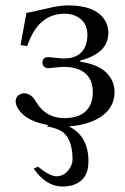

<svg xmlns="http://www.w3.org/2000/svg" viewBox="-20 -459 462 712"><path d="M105 166 121.1 159.2Q161.1 192.4 188 194.8Q224.1 194.8 242.7 157.7Q249 144 249 132.8Q249 48.8 202.6 24.4Q183.1 14.6 153.8 9.8L159.2 4.9Q103 -5.4 71.8 -28.8Q38.6 -56.6 38.1 -83Q38.1 -103.5 59.1 -111.3Q64.9 -113.3 69.8 -112.8Q94.7 -112.8 111.8 -84.5Q113.3 -82.5 113.8 -81.1Q149.4 -21.5 217.8 -21Q305.2 -21 321.3 -89.4Q324.2 -102.5 324.2 -116.2Q324.2 -186 262.2 -205.1Q242.2 -210.9 217.8 -210.9Q205.6 -210.9 183.6 -208.5Q165 -206.1 157.2 -206.1Q138.7 -208.5 137.2 -226.1Q138.2 -246.1 155.8 -247.1Q164.6 -247.1 186.3 -244.6Q208 -242.2 216.8 -242.2Q290 -242.2 302.2 -308.1Q304.2 -318.8 304.2 -329.1Q304.2 -381.3 258.8 -400.9Q240.7 -408.2 220.2 -408.2Q130.4 -408.2 89.4 -310.5Q84.5 -299.3 81.1 -288.1L56.2 -292L78.1 -411.1Q87.9 -412.1 165.5 -430.2Q203.6 -439 231 -439Q343.8 -439 374 -374.5Q381.8 -356.4 381.8 -336.9Q381.8 -271.5 302.7 -242.2Q290.5 -237.8 277.8 -234.9V-230Q368.2 -217.8 396 -159.2Q404.8 -139.6 404.8 -119.1Q404.8 -41.5 317.4 -7.3Q279.8 6.8 235.4 9.8Q307.6 44.9 308.1 139.2Q308.1 213.9 242.2 229.5Q227.5 232.9 211.9 232.9Q149.4 231.9 105 166Z"/></svg>

Font: Linux Libertine Display O
Style: Regular
Weight: 400
Designer: Philipp H. Poll
Foundry: Philipp H. Poll
Version: Version 5.0.9